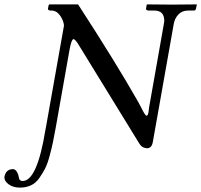

<svg xmlns="http://www.w3.org/2000/svg" viewBox="-89 -666 915 873"><path d="M120 -88 202 -550Q200 -573 184 -595.5Q168 -618 145 -618H140Q136 -618 132 -620.5Q128 -623 129 -626L132 -642L135 -646H266Q438 -381 538 -205Q543 -196 549 -184.5Q555 -173 558.5 -166Q562 -159 566 -152.5Q570 -146 572.5 -143Q575 -140 578 -140Q583 -140 586 -155L589 -178L656 -557Q658 -567 658 -571Q658 -618 613 -618H586Q582 -618 578 -620.5Q574 -623 575 -626L578 -645L583 -646Q657 -645 693 -645L804 -646L806 -645L802 -626Q800 -618 792 -618H766Q739 -618 722 -600Q705 -582 701 -557L606 -21Q601 8 580 8Q556 7 544 -14L273 -455Q254 -488 245 -488Q236 -488 227 -439L165 -89Q157 -46 152 -21Q147 4 137 41.5Q127 79 116 100.5Q105 122 89 144.5Q73 167 51 177Q29 187 2 187Q-29 187 -49 172.5Q-69 158 -69 141V138Q-62 103 -30 103Q-20 103 -12.5 115Q-5 127 -3 143Q0 157 14 157Q80 157 118 -78Q120 -85 120 -88Z"/></svg>

Font: Linux Libertine O
Style: Italic
Weight: 400
Italic angle: -12°
Designer: Philipp H. Poll
Foundry: Philipp H. Poll
Version: Version 5.1.6